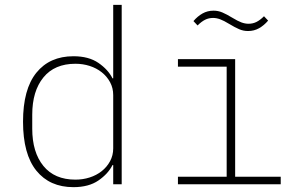

<svg xmlns="http://www.w3.org/2000/svg" viewBox="-20 -760 1240 792"><path d="M447 -79H444Q426 -43 386 -15.5Q346 12 283 12Q185 12 130 -56Q75 -124 75 -258Q75 -392 130 -460Q185 -528 283 -528Q346 -528 386 -500.5Q426 -473 444 -437H447V-740H482V0H447ZM291 -19Q322 -19 350 -28Q378 -37 399.5 -54Q421 -71 434 -95Q447 -119 447 -148V-368Q447 -397 434 -421Q421 -445 399.5 -462Q378 -479 350 -488Q322 -497 291 -497Q205 -497 159 -440.5Q113 -384 113 -287V-229Q113 -132 159 -75.5Q205 -19 291 -19Z M714 -31H915V-485H714V-516H950V-31H1138V0H714ZM1003 -632Q984 -632 966.5 -639.5Q949 -647 926 -661Q903 -675 888 -680.5Q873 -686 859 -686Q841 -686 826 -678.5Q811 -671 795 -655L778 -673Q795 -693 815.5 -704.5Q836 -716 861 -716Q880 -716 897.5 -708.5Q915 -701 938 -687Q961 -673 976 -667.5Q991 -662 1005 -662Q1023 -662 1038 -669.5Q1053 -677 1069 -693L1086 -675Q1069 -655 1048.5 -643.5Q1028 -632 1003 -632Z"/></svg>

Font: IBM Plex Mono ExtraLight
Style: Regular
Weight: 200
Monospace: yes
Designer: Mike Abbink, Paul van der Laan, Pieter van Rosmalen
Foundry: Bold Monday
Version: Version 2.3